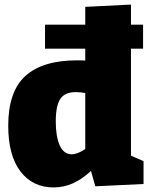

<svg xmlns="http://www.w3.org/2000/svg" viewBox="-20 -804 655 840"><path d="M553 -123 608 -99V1L397 11L378 -56Q339 -20 299 -2Q259 16 214 16Q123 16 69.5 -54Q16 -124 16 -254Q16 -404 91.5 -472Q167 -540 317 -540Q341 -540 353 -539V-591H177V-696H353V-774L553 -784V-696H606V-591H553ZM294 -129Q319 -129 353 -152V-397Q332 -401 311 -401Q264 -401 244 -371.5Q224 -342 224 -273Q224 -206 241.5 -167.5Q259 -129 294 -129Z"/></svg>

Font: Bitter Pro Black
Style: Regular
Weight: 900
Designer: Sol Matas, and Bitter project Authors
Foundry: Sol Matas
Version: Version 1.010